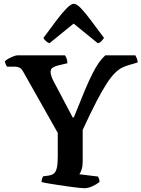

<svg xmlns="http://www.w3.org/2000/svg" viewBox="-20 -997 749 1017"><path d="M426 0Q418 0 395.5 -2.5Q373 -5 343.5 -9Q314 -13 285 -17.5Q256 -22 232.5 -26Q209 -30 200 -33Q200 -43 203 -51Q206 -59 208 -63L238 -67Q256 -70 266 -78.5Q276 -87 281 -107.5Q286 -128 286 -168V-293L103 -617Q95 -632 84.5 -638Q74 -644 53 -644H17Q15 -648 11 -655Q7 -662 6 -672Q11 -679 24 -686Q37 -693 51 -698.5Q65 -704 72 -704H324Q329 -698 333 -686.5Q337 -675 337 -662L286 -650Q271 -646 259.5 -639Q248 -632 248 -615Q248 -609 251 -598Q254 -587 261 -572L365 -375H371Q404 -458 427.5 -514Q451 -570 469.5 -606.5Q488 -643 504 -665.5Q520 -688 538 -704H697Q701 -697 705 -687Q709 -677 709 -666L668 -654Q646 -648 627.5 -639Q609 -630 589 -610.5Q569 -591 545.5 -555Q522 -519 491 -459.5Q460 -400 418 -309V-141Q418 -118 412.5 -100Q407 -82 400 -74L499 -62Q501 -59 504 -51.5Q507 -44 507 -33Q491 -20 468.5 -10Q446 0 426 0ZM242 -768Q231 -772 222.5 -780Q214 -788 210 -796Q249 -849 279.5 -889.5Q310 -930 333.5 -953.5Q357 -977 371 -977Q386 -977 409 -953Q432 -929 462.5 -888Q493 -847 531 -796Q527 -791 519 -781Q511 -771 498 -768L370 -872Z"/></svg>

Font: Texturina 12pt SemiBold
Style: Regular
Weight: 600
Designer: Guillermo Torres Carreño
Foundry: Omnibus-Type
Version: Version 1.002